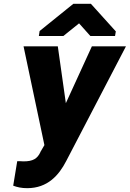

<svg xmlns="http://www.w3.org/2000/svg" viewBox="-20 -770 678 1003"><path d="M103 -528 212 -12 191 24V25C175 59 152 73 103 73C97 73 91 72 83 72H70L49 200C70 208 93 213 122 213C229 213 288 145 326 71L638 -528H460L324 -231L282 -528ZM183 -582H311L393 -648L452 -582H581L585 -606L455 -750H363L187 -608Z"/></svg>

Font: Asimov Pro
Style: UltObl
Weight: 900
Designer: Google
Version: Version 2.000980; 2014